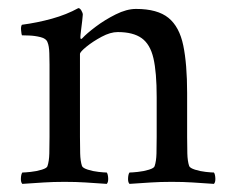

<svg xmlns="http://www.w3.org/2000/svg" viewBox="-20 -450 559 473"><path d="M315 -428Q368 -428 395 -406Q422 -384 431.5 -338Q441 -292 441 -221V-113Q441 -91 441.5 -72Q442 -53 446 -41Q448 -36 460.5 -32Q473 -28 487 -26.5Q501 -25 507 -25Q510 -21 510.5 -11Q511 -1 507 3Q477 1 454.5 -0.5Q432 -2 403 -2Q375 -2 352 -0.5Q329 1 299 3Q295 -1 295.5 -11Q296 -21 299 -25Q305 -25 319.5 -26.5Q334 -28 347 -32Q360 -36 361 -41Q365 -53 365.5 -72Q366 -91 366 -113V-211Q366 -272 358 -306.5Q350 -341 329 -356Q308 -371 270 -371Q252 -371 230.5 -359.5Q209 -348 193 -335Q177 -322 177 -317V-113Q177 -91 177.5 -72Q178 -53 182 -41Q184 -36 196.5 -32Q209 -28 223 -26.5Q237 -25 243 -25Q246 -21 246.5 -11Q247 -1 243 3Q213 1 190.5 -0.5Q168 -2 139 -2Q111 -2 88 -0.5Q65 1 35 3Q31 -1 31.5 -11Q32 -21 35 -25Q41 -25 55.5 -26.5Q70 -28 83 -32Q96 -36 97 -41Q101 -53 101.5 -72Q102 -91 102 -113V-291Q102 -301 101.5 -319Q101 -337 97 -346Q94 -355 80 -358.5Q66 -362 52 -362.5Q38 -363 34 -363Q33 -365 32 -375Q31 -385 34 -389Q72 -394 108 -404Q144 -414 173 -430Q177 -430 180.5 -424Q184 -418 184 -414Q184 -411 182.5 -398.5Q181 -386 179.5 -374Q178 -362 178 -358Q178 -354 180 -354Q181 -354 183 -356Q193 -367 215.5 -384Q238 -401 265 -414.5Q292 -428 315 -428Z"/></svg>

Font: Amiri
Style: Regular
Weight: 400
Designer: Khaled Hosny
Version: Version 0.114